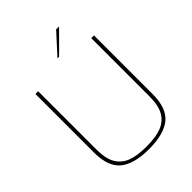

<svg xmlns="http://www.w3.org/2000/svg" viewBox="-259 -1052 1187 1187"><g transform="rotate(-45 334.0 -459.0)"><path d="M78 -220V-732H102V-220Q102 -141 129 -96.5Q156 -52 206 -34Q256 -16 334 -16Q412 -16 462 -34Q512 -52 539 -96.5Q566 -141 566 -220V-732H590V-220Q590 -96 527 -45Q464 6 334 6Q204 6 141 -45Q78 -96 78 -220ZM451 -924H477L344 -791H330Z"/></g></svg>

Font: Exo Thin
Style: Regular
Weight: 250
Designer: Natanael Gama
Foundry: Natanael Gama
Version: Version 1.500; ttfautohint (v1.6)